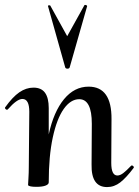

<svg xmlns="http://www.w3.org/2000/svg" viewBox="-27 -751 564 780"><path d="M508 -79Q512 -79 515 -75.5Q518 -72 516 -69Q486 -29 461.5 -10Q437 9 408 9Q343 9 345 -83L346 -248Q346 -348 295 -348Q260 -348 232 -308.5Q204 -269 187.5 -193Q171 -117 171 -10Q171 -2 158 3Q145 8 121 8Q91 8 87 1Q87 -3 88.5 -26Q90 -49 90 -74L92 -297Q92 -349 64 -349Q42 -349 5 -307Q3 -305 2 -305Q-2 -305 -5 -308.5Q-8 -312 -6 -315Q24 -357 51.5 -376Q79 -395 109 -395Q141 -395 156 -374Q171 -353 171 -312V-205Q191 -297 233 -348Q275 -399 333 -399Q427 -399 426 -267L425 -89Q425 -38 450 -38Q461 -38 474 -48Q487 -58 505 -77Q507 -79 508 -79ZM168 -726Q167 -729 172 -729.5Q177 -730 178 -727L246 -604L316 -730Q317 -731 319 -731Q322 -731 324.5 -729.5Q327 -728 327 -726L256 -477Q254 -472 247 -472Q240 -472 238 -477Z"/></svg>

Font: Cormorant Upright SemiBold
Style: Regular
Weight: 600
Designer: Christian Thalmann (Catharsis Fonts)
Foundry: Catharsis Fonts
Version: Version 3.302